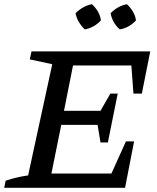

<svg xmlns="http://www.w3.org/2000/svg" viewBox="-36 -895 747 915"><path d="M-16 0 -9 -34Q46 -52 98 -59L213 -589L106 -612L114 -650H680L640 -449H600L590 -583H312L269 -367H443L490 -449H525L478 -216H443L429 -300H256L209 -68H495L564 -221H603L560 0ZM402 -875Q439 -841 445 -798Q431 -782 410 -770Q389 -758 368 -755Q352 -770 340 -790Q328 -810 324 -832Q340 -848 360 -859.5Q380 -871 402 -875ZM569 -875Q586 -859 597.5 -839.5Q609 -820 612 -798Q597 -781 576.5 -769.5Q556 -758 535 -755Q500 -785 491 -832Q506 -848 526.5 -859.5Q547 -871 569 -875Z"/></svg>

Font: Piazzolla Medium
Style: Italic
Weight: 500
Italic angle: -11.3°
Designer: Juan Pablo del Peral
Foundry: Huerta Tipografica
Version: Version 1.330